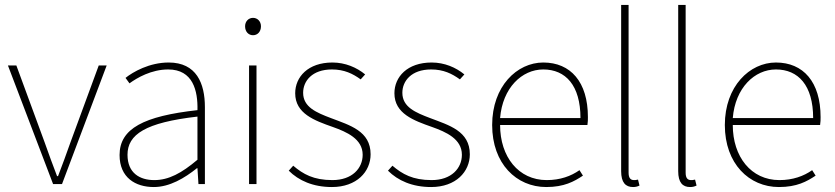

<svg xmlns="http://www.w3.org/2000/svg" viewBox="-20 -742 3366 774"><path d="M194 0H230L410 -478H378L264 -168C248 -122 230 -74 214 -32H210C194 -74 176 -122 160 -168L46 -478H12Z M600 12C664 12 724 -24 774 -64H776L780 0H806V-310C806 -406 772 -490 660 -490C582 -490 516 -452 486 -428L502 -406C532 -428 590 -462 658 -462C758 -462 778 -376 776 -298C560 -274 462 -224 462 -117C462 -26 526 12 600 12ZM602 -16C544 -16 494 -44 494 -118C494 -200 566 -248 776 -272V-98C712 -44 660 -16 602 -16Z M984 0H1014V-478H984ZM1000 -600C1018 -600 1032 -614 1032 -636C1032 -656 1018 -670 1000 -670C982 -670 968 -656 968 -636C968 -614 982 -600 1000 -600Z M1318 12C1418 12 1474 -50 1474 -120C1474 -214 1390 -237 1314 -266C1256 -288 1202 -310 1202 -368C1202 -415 1238 -462 1318 -462C1368 -462 1402 -445 1434 -422L1452 -442C1418 -470 1372 -490 1320 -490C1222 -490 1170 -432 1170 -366C1170 -284 1248 -256 1322 -230C1378 -210 1442 -182 1442 -118C1442 -64 1400 -16 1320 -16C1244 -16 1202 -40 1162 -74L1144 -54C1184 -14 1242 12 1318 12Z M1718 12C1818 12 1874 -50 1874 -120C1874 -214 1790 -237 1714 -266C1656 -288 1602 -310 1602 -368C1602 -415 1638 -462 1718 -462C1768 -462 1802 -445 1834 -422L1852 -442C1818 -470 1772 -490 1720 -490C1622 -490 1570 -432 1570 -366C1570 -284 1648 -256 1722 -230C1778 -210 1842 -182 1842 -118C1842 -64 1800 -16 1720 -16C1644 -16 1602 -40 1562 -74L1544 -54C1584 -14 1642 12 1718 12Z M2182 12C2254 12 2294 -10 2330 -34L2316 -56C2282 -32 2238 -16 2184 -16C2070 -16 1996 -110 1996 -238H2348C2350 -250 2350 -260 2350 -270C2350 -412 2280 -490 2170 -490C2064 -490 1964 -394 1964 -238C1964 -82 2062 12 2182 12ZM1996 -266C2006 -388 2084 -462 2170 -462C2260 -462 2320 -398 2320 -266Z M2532 12C2542 12 2550 10 2558 6L2552 -18C2544 -16 2540 -16 2536 -16C2522 -16 2514 -24 2514 -46V-722H2484V-52C2484 -6 2502 12 2532 12Z M2762 12C2772 12 2780 10 2788 6L2782 -18C2774 -16 2770 -16 2766 -16C2752 -16 2744 -24 2744 -46V-722H2714V-52C2714 -6 2732 12 2762 12Z M3120 12C3192 12 3232 -10 3268 -34L3254 -56C3220 -32 3176 -16 3122 -16C3008 -16 2934 -110 2934 -238H3286C3288 -250 3288 -260 3288 -270C3288 -412 3218 -490 3108 -490C3002 -490 2902 -394 2902 -238C2902 -82 3000 12 3120 12ZM2934 -266C2944 -388 3022 -462 3108 -462C3198 -462 3258 -398 3258 -266Z"/></svg>

Font: Source Sans Pro ExtraLight
Style: Regular
Weight: 200
Designer: Paul D. Hunt
Foundry: Adobe Systems Incorporated
Version: Version 3.006;hotconv 1.0.111;makeotfexe 2.5.65597